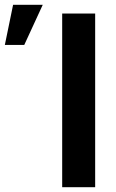

<svg xmlns="http://www.w3.org/2000/svg" viewBox="-162 -784 486 804"><path d="M236.5 -727.3V0H98.4V-727.3ZM-141.7 -595.9 -107.2 -763.8H17L-60.4 -595.9Z"/></svg>

Font: Interface
Style: Bold
Weight: 700
Designer: Rasmus Andersson
Foundry: rsms
Version: Version 1.8